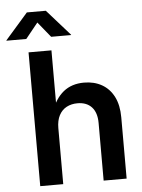

<svg xmlns="http://www.w3.org/2000/svg" viewBox="-116 -992 767 1040"><g transform="rotate(-5 268.0 -472.0)"><path d="M185.1 -304.2V0H60.1V-727.5H184.6V-396H164.1Q188 -465.8 232.9 -502Q277.8 -538.1 344.7 -538.1Q399.9 -538.1 441.7 -514.4Q483.4 -490.7 506.6 -445.1Q529.8 -399.4 529.8 -333V0H404.8V-313.5Q404.8 -369.6 377.2 -399.7Q349.6 -429.7 299.8 -429.7Q266.6 -429.7 240.7 -416Q214.8 -402.3 200 -374.3Q185.1 -346.2 185.1 -304.2ZM54.2 -800.8H-53.7V-802.7L69.8 -943.8H172.9L297.9 -802.7V-800.8H189.5L121.6 -884.3Z"/></g></svg>

Font: Inter 24pt SemiBold
Style: Regular
Weight: 600
Designer: Rasmus Andersson
Foundry: rsms
Version: Version 4.001;git-66647c0bb